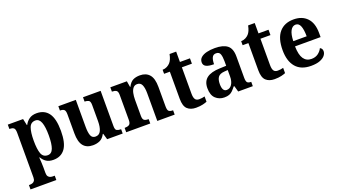

<svg xmlns="http://www.w3.org/2000/svg" viewBox="-67 -1292 3836 2159"><g transform="rotate(-20 1851.0 -212.0)"><path d="M12 236V184H23Q36 184 51.5 180Q67 176 78 162Q89 148 89 119V-414Q89 -460 71.5 -472Q54 -484 28 -484H21V-536H204L221 -458H225Q245 -497 279.5 -521.5Q314 -546 368 -546Q461 -546 510 -479Q559 -412 559 -266Q559 -122 510.5 -55Q462 12 370 12Q318 12 285.5 -9.5Q253 -31 233 -67H227Q229 -45 231 -10Q233 25 233 51V119Q233 148 244 162Q255 176 270 180Q285 184 298 184H321V236ZM327 -59Q373 -59 393 -111Q413 -163 413 -266Q413 -367 393 -420.5Q373 -474 328 -474Q272 -474 252.5 -420Q233 -366 233 -267Q233 -163 252.5 -111Q272 -59 327 -59Z M844 10Q768 10 729.5 -38Q691 -86 691 -188V-414Q691 -457 676.5 -470.5Q662 -484 629 -484H626V-536H835V-213Q835 -146 849 -109Q863 -72 904 -72Q949 -72 968.5 -114Q988 -156 988 -226V-419Q988 -463 969.5 -473.5Q951 -484 924 -484H921V-536H1132V-115Q1132 -71 1149.5 -61.5Q1167 -52 1194 -52H1201V0H1015L994 -72H989Q963 -23 926 -6.5Q889 10 844 10Z M1243 0V-52H1246Q1278 -52 1298 -64Q1318 -76 1318 -121V-419Q1318 -461 1300 -472.5Q1282 -484 1251 -484H1248V-536H1446L1458 -464H1462Q1488 -515 1522.5 -532Q1557 -549 1605 -549Q1678 -549 1718 -503Q1758 -457 1758 -355V-123Q1758 -76 1773.5 -64Q1789 -52 1820 -52H1823V0H1615V-331Q1615 -395 1599 -431Q1583 -467 1543 -467Q1512 -467 1494 -445Q1476 -423 1468.5 -387Q1461 -351 1461 -310V-117Q1461 -75 1479 -63.5Q1497 -52 1527 -52H1531V0Z M2077 10Q2012 10 1974.5 -25Q1937 -60 1937 -148V-472H1868V-520Q1899 -521 1922.5 -533.5Q1946 -546 1960 -562Q1974 -577 1984.5 -601Q1995 -625 2002 -660H2081V-536H2201V-472H2081V-157Q2081 -111 2095 -89.5Q2109 -68 2142 -68Q2161 -68 2177.5 -70.5Q2194 -73 2209 -77V-14Q2194 -7 2160 1.5Q2126 10 2077 10Z M2416 10Q2355 10 2312.5 -29.5Q2270 -69 2270 -153Q2270 -234 2322 -273Q2374 -312 2478 -315L2555 -318V-374Q2555 -426 2544 -457.5Q2533 -489 2495 -489Q2460 -489 2446.5 -459Q2433 -429 2433 -381Q2371 -381 2340 -396.5Q2309 -412 2309 -447Q2309 -483 2335 -505.5Q2361 -528 2404.5 -538.5Q2448 -549 2502 -549Q2600 -549 2649.5 -510.5Q2699 -472 2699 -378V-123Q2699 -81 2711 -66.5Q2723 -52 2755 -52H2758V0H2583L2563 -71H2555Q2534 -44 2516 -26Q2498 -8 2474.5 1Q2451 10 2416 10ZM2469 -60Q2508 -60 2531.5 -96Q2555 -132 2555 -191V-267L2514 -264Q2459 -260 2438 -231.5Q2417 -203 2417 -148Q2417 -60 2469 -60Z M3017 10Q2952 10 2914.5 -25Q2877 -60 2877 -148V-472H2808V-520Q2839 -521 2862.5 -533.5Q2886 -546 2900 -562Q2914 -577 2924.5 -601Q2935 -625 2942 -660H3021V-536H3141V-472H3021V-157Q3021 -111 3035 -89.5Q3049 -68 3082 -68Q3101 -68 3117.5 -70.5Q3134 -73 3149 -77V-14Q3134 -7 3100 1.5Q3066 10 3017 10Z M3454 10Q3334 10 3272.5 -62Q3211 -134 3211 -265Q3211 -406 3272 -477.5Q3333 -549 3444 -549Q3545 -549 3604 -487.5Q3663 -426 3663 -307V-258H3357Q3359 -156 3391.5 -109Q3424 -62 3484 -62Q3532 -62 3564.5 -86Q3597 -110 3613 -144Q3641 -131 3641 -98Q3641 -71 3621 -46.5Q3601 -22 3560 -6Q3519 10 3454 10ZM3519 -320Q3519 -397 3502 -441.5Q3485 -486 3446 -486Q3407 -486 3384 -443.5Q3361 -401 3359 -320Z"/></g></svg>

Font: Noto Serif Tamil SemiCondensed
Style: Bold Italic
Weight: 700
Width: 4
Italic angle: -12°
Designer: Indian Type Foundry, Tom Grace, and the Monotype Design Team
Foundry: Monotype Imaging Inc.
Version: Version 2.003; ttfautohint (v1.8.4.7-5d5b)